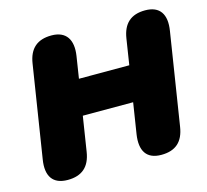

<svg xmlns="http://www.w3.org/2000/svg" viewBox="-100 -795 995 921"><g transform="rotate(-15 397.0 -335.0)"><path d="M127 10C198 10 238 -25 249 -97L276 -269H526L502 -116C490 -37 518 10 592 10C663 10 702 -25 713 -97L785 -554C798 -634 768 -680 695 -680C624 -680 585 -644 574 -573L554 -445H304L321 -554C333 -632 303 -680 230 -680C159 -680 119 -645 108 -573L36 -116C23 -36 53 10 127 10Z"/></g></svg>

Font: SN Pro Black
Style: Italic
Weight: 900
Italic angle: -9°
Designer: Tobias Whetton
Foundry: Supernotes
Version: Version 1.001;Glyphs 3.2 (3249)